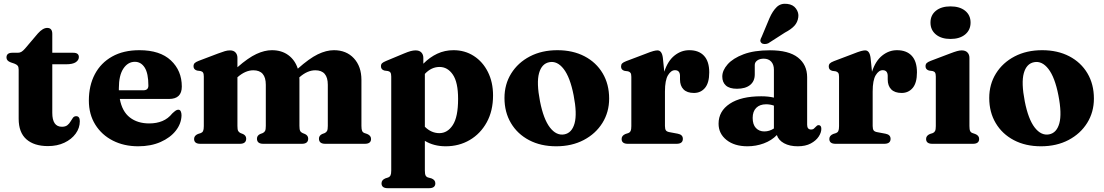

<svg xmlns="http://www.w3.org/2000/svg" viewBox="-20 -755 5794 1008"><path d="M55.5 -421 36.5 -427.5Q14 -435.5 14 -453Q14 -478 44.5 -478H73.5Q84 -478 92.2 -482.8Q100.5 -487.5 111.5 -500L179 -579.5Q205 -608.5 228 -608.5Q254.5 -608.5 254.5 -577V-478H364.5Q394 -478 394 -455.5Q394 -439.5 378 -428.5Q362 -417.5 326.5 -417.5H254.5V-162.5Q254.5 -89.5 305 -89.5Q323.5 -89.5 333.8 -97.8Q344 -106 350.2 -117Q356.5 -128 362.8 -136.5Q369 -145 380 -145Q399 -145 399 -118.5Q399 -83 377.2 -53.2Q355.5 -23.5 318 -5.8Q280.5 12 232 12Q159 12 118.5 -23.8Q78 -59.5 78 -131.5V-389.5Q78 -403.5 72.8 -410Q67.5 -416.5 55.5 -421Z M934.5 -300.5Q934.5 -235.5 867.5 -235.5H609Q621 -170 661.5 -138.5Q702 -107 763.5 -107Q802 -107 832.2 -119.5Q862.5 -132 884.5 -159.5Q896.5 -170.5 903 -174.8Q909.5 -179 916 -179Q925 -179 929 -170.5Q933 -162 933 -149.5Q932 -106 903 -69Q874 -32 823 -9.5Q772 13 705.5 13Q631 13 572.5 -16.8Q514 -46.5 480.2 -100.8Q446.5 -155 446.5 -227Q446.5 -306 478 -365.5Q509.5 -425 568.8 -458.2Q628 -491.5 712 -491.5Q820 -491.5 877.2 -437.8Q934.5 -384 934.5 -300.5ZM604 -291.5Q604 -286 604 -281H732.5Q759 -281 759 -305.5Q759 -369.5 739.8 -400Q720.5 -430.5 688 -430.5Q651.5 -430.5 627.8 -395Q604 -359.5 604 -291.5Z M1226.5 -451.5V-402Q1283 -451.5 1326 -471.5Q1369 -491.5 1407.5 -491.5Q1458.5 -491.5 1493.8 -465.5Q1529 -439.5 1543.5 -394.5Q1603.5 -448 1648.2 -469.8Q1693 -491.5 1733 -491.5Q1798.5 -491.5 1838 -448.8Q1877.5 -406 1877.5 -335.5V-94Q1877.5 -75.5 1881.2 -67.5Q1885 -59.5 1893.5 -56.5L1908 -51.5Q1928 -43 1928 -25.5Q1928 0 1895 0H1688Q1654.5 0 1654.5 -27Q1654.5 -43 1670.5 -51L1685 -56.5Q1693.5 -60.5 1697.2 -68Q1701 -75.5 1701 -94V-310Q1701 -386 1635.5 -386Q1594.5 -386 1554 -351L1551.5 -349Q1552 -342.5 1552 -335.5V-94Q1552 -75.5 1555.8 -68Q1559.5 -60.5 1568.5 -56.5L1582 -51Q1598 -43 1598 -27Q1598 0 1564.5 0H1362.5Q1329 0 1329 -27Q1329 -43 1345 -51L1359.5 -56.5Q1368 -60.5 1371.8 -68Q1375.5 -75.5 1375.5 -94V-310Q1375.5 -386 1310 -386Q1269 -386 1228.5 -351L1226.5 -349.5V-93.5Q1226.5 -75 1230.2 -67.8Q1234 -60.5 1242.5 -56.5L1256.5 -51Q1272.5 -43 1272.5 -27Q1272.5 0 1239 0H1032Q999 0 999 -25.5Q999 -43 1019 -51.5L1034.5 -56.5Q1042.5 -59.5 1046.2 -67.2Q1050 -75 1050 -93V-353Q1050 -367.5 1046 -373.8Q1042 -380 1033 -382L1014.5 -384.5Q996 -390 996 -407Q996 -417.5 1001.8 -423.5Q1007.5 -429.5 1023 -435.5L1124.5 -474Q1147 -482.5 1160.8 -486.5Q1174.5 -490.5 1187.5 -490.5Q1206.5 -490.5 1216.5 -479.5Q1226.5 -468.5 1226.5 -451.5Z M2202.5 -451.5V-420.5Q2236 -454.5 2275.5 -473Q2315 -491.5 2361 -491.5Q2420.5 -491.5 2467.5 -461.2Q2514.5 -431 2541.5 -377.2Q2568.5 -323.5 2568.5 -254Q2568.5 -173 2535.5 -113Q2502.5 -53 2446.2 -20Q2390 13 2320 13Q2257.5 13 2210.5 -15.5V139.5Q2210.5 158 2214.2 165.8Q2218 173.5 2226.5 176.5L2245 181.5Q2265.5 189.5 2265.5 207.5Q2265.5 233 2232 233H2016Q1983 233 1983 207.5Q1983 190 2003 181.5L2018.5 176.5Q2026.5 173.5 2030.2 165.8Q2034 158 2034 140V-353Q2034 -367.5 2030 -373.8Q2026 -380 2017 -382L1998.5 -384.5Q1980 -389.5 1980 -407Q1980 -417.5 1985.8 -423Q1991.5 -428.5 2007 -435L2100.5 -474Q2122 -483 2136 -486.8Q2150 -490.5 2161.5 -490.5Q2182 -490.5 2192.2 -479.5Q2202.5 -468.5 2202.5 -451.5ZM2287.5 -403.5Q2244.5 -403.5 2210.5 -367V-89.5Q2244.5 -56 2286.5 -56Q2329.5 -56 2357.2 -98.5Q2385 -141 2385 -235.5Q2385 -323 2357.5 -363.2Q2330 -403.5 2287.5 -403.5Z M2906.5 -491.5Q2987.5 -491.5 3048.8 -459.5Q3110 -427.5 3144 -370.2Q3178 -313 3178 -237.5Q3178 -166.5 3142.8 -109.8Q3107.5 -53 3044.8 -20Q2982 13 2900 13Q2819 13 2757.8 -19.2Q2696.5 -51.5 2662.5 -108.8Q2628.5 -166 2628.5 -240.5Q2628.5 -312.5 2663.8 -369.2Q2699 -426 2761.8 -458.8Q2824.5 -491.5 2906.5 -491.5ZM2942.5 -49.5Q2982.5 -57 2996.5 -107.5Q3010.5 -158 2991.5 -255Q2973 -349.5 2939.2 -393Q2905.5 -436.5 2864 -428.5Q2824 -421 2810 -370.8Q2796 -320.5 2815 -223Q2833.5 -129 2867.2 -85.5Q2901 -42 2942.5 -49.5Z M3460 -451.5 3467.5 -378.5Q3486 -435.5 3521.2 -463.5Q3556.5 -491.5 3598.5 -491.5Q3649 -491.5 3676.2 -462Q3703.5 -432.5 3703.5 -375Q3703.5 -320 3681.2 -293.5Q3659 -267 3623 -267Q3587 -267 3568.5 -285.8Q3550 -304.5 3550 -338V-358Q3549 -386.5 3523.5 -386.5Q3503 -386.5 3487 -360.2Q3471 -334 3471 -274.5V-93.5Q3471 -77.5 3476.2 -70.2Q3481.5 -63 3498.5 -60.5L3538.5 -53Q3565 -48 3565 -26Q3565 0 3531.5 0H3276.5Q3243.5 0 3243.5 -25.5Q3243.5 -43 3263.5 -51.5L3279 -56.5Q3287 -59.5 3290.8 -67.2Q3294.5 -75 3294.5 -93V-351.5Q3294.5 -366 3290.5 -372Q3286.5 -378 3277.5 -380.5L3259 -383Q3240.5 -388 3240.5 -405.5Q3240.5 -416 3246.2 -422Q3252 -428 3267.5 -434L3366.5 -471.5Q3396.5 -483.5 3410 -487Q3423.5 -490.5 3431.5 -490.5Q3455 -490.5 3460 -451.5Z M3752.5 -105.5Q3752.5 -171.5 3811.5 -210.5Q3870.5 -249.5 3976.5 -249.5Q4014 -249.5 4043 -242.5V-389Q4043 -416 4028.8 -431.5Q4014.5 -447 3989.5 -447Q3968.5 -447 3955.5 -437.5Q3942.5 -428 3942.5 -414V-364.5Q3942.5 -328.5 3918 -308.8Q3893.5 -289 3849 -289Q3810 -289 3791 -306Q3772 -323 3772 -353Q3772 -385.5 3800 -417.2Q3828 -449 3883.5 -470Q3939 -491 4022 -491Q4121 -491 4169.2 -453Q4217.5 -415 4217.5 -349.5V-100Q4217.5 -75 4238.5 -75Q4248 -75 4253.2 -80Q4258.5 -85 4263 -89.5Q4266 -93 4269.5 -95.5Q4273 -98 4277.5 -98Q4292 -98 4292 -78.5Q4292 -59 4278 -37.8Q4264 -16.5 4236.5 -1.8Q4209 13 4168 13Q4125.5 13 4096.2 -3Q4067 -19 4058.5 -46Q4031 -17.5 3990 -2.2Q3949 13 3904 13Q3836 13 3794.2 -20.2Q3752.5 -53.5 3752.5 -105.5ZM3931.5 -136Q3931.5 -101 3948.5 -83Q3965.5 -65 3992.5 -65Q4019.5 -65 4043 -80.5V-200.5Q4023.5 -207.5 4002 -207.5Q3969 -207.5 3950.2 -188.8Q3931.5 -170 3931.5 -136ZM4019.5 -659Q4036 -697 4057.8 -718Q4079.5 -739 4113.5 -734.5Q4144 -731 4159.2 -709.5Q4174.5 -688 4171 -664.5Q4167.5 -638 4150.5 -619.5Q4133.5 -601 4101 -584L4013 -527.5Q4003.5 -523.5 3993.5 -523.8Q3983.5 -524 3977.5 -529.5Q3970.5 -536.5 3972 -544.5Q3973.5 -552.5 3978.5 -561Z M4550.5 -451.5 4558 -378.5Q4576.5 -435.5 4611.8 -463.5Q4647 -491.5 4689 -491.5Q4739.5 -491.5 4766.8 -462Q4794 -432.5 4794 -375Q4794 -320 4771.8 -293.5Q4749.5 -267 4713.5 -267Q4677.5 -267 4659 -285.8Q4640.5 -304.5 4640.5 -338V-358Q4639.5 -386.5 4614 -386.5Q4593.5 -386.5 4577.5 -360.2Q4561.5 -334 4561.5 -274.5V-93.5Q4561.5 -77.5 4566.8 -70.2Q4572 -63 4589 -60.5L4629 -53Q4655.5 -48 4655.5 -26Q4655.5 0 4622 0H4367Q4334 0 4334 -25.5Q4334 -43 4354 -51.5L4369.5 -56.5Q4377.5 -59.5 4381.2 -67.2Q4385 -75 4385 -93V-351.5Q4385 -366 4381 -372Q4377 -378 4368 -380.5L4349.5 -383Q4331 -388 4331 -405.5Q4331 -416 4336.8 -422Q4342.5 -428 4358 -434L4457 -471.5Q4487 -483.5 4500.5 -487Q4514 -490.5 4522 -490.5Q4545.5 -490.5 4550.5 -451.5Z M4970 -550.5Q4922 -550.5 4893.5 -574Q4865 -597.5 4865 -636.5Q4865 -675.5 4893.5 -698.5Q4922 -721.5 4970 -721.5Q5018.5 -721.5 5047 -698.5Q5075.5 -675.5 5075.5 -636.5Q5075.5 -597.5 5047 -574Q5018.5 -550.5 4970 -550.5ZM5069.5 -451.5V-93.5Q5069.5 -75 5073.2 -67.2Q5077 -59.5 5085.5 -56.5L5100 -51.5Q5120.5 -43.5 5120.5 -25.5Q5120.5 0 5087.5 0H4875Q4842 0 4842 -25.5Q4842 -43 4862 -51.5L4877.5 -56.5Q4885.5 -60 4889.2 -67.5Q4893 -75 4893 -93V-353Q4893 -367.5 4889 -373.8Q4885 -380 4876 -382L4857.5 -384.5Q4839 -390 4839 -407Q4839 -417.5 4844.8 -423.5Q4850.5 -429.5 4866 -435.5L4967.5 -474Q4991 -483 5004.8 -486.8Q5018.5 -490.5 5028.5 -490.5Q5049 -490.5 5059.2 -479.5Q5069.5 -468.5 5069.5 -451.5Z M5451.5 -491.5Q5532.5 -491.5 5593.8 -459.5Q5655 -427.5 5689 -370.2Q5723 -313 5723 -237.5Q5723 -166.5 5687.8 -109.8Q5652.5 -53 5589.8 -20Q5527 13 5445 13Q5364 13 5302.8 -19.2Q5241.5 -51.5 5207.5 -108.8Q5173.5 -166 5173.5 -240.5Q5173.5 -312.5 5208.8 -369.2Q5244 -426 5306.8 -458.8Q5369.5 -491.5 5451.5 -491.5ZM5487.5 -49.5Q5527.5 -57 5541.5 -107.5Q5555.5 -158 5536.5 -255Q5518 -349.5 5484.2 -393Q5450.5 -436.5 5409 -428.5Q5369 -421 5355 -370.8Q5341 -320.5 5360 -223Q5378.5 -129 5412.2 -85.5Q5446 -42 5487.5 -49.5Z"/></svg>

Font: Fraunces 9pt S000
Style: Bold
Weight: 700
Version: Version 1.000; ttfautohint (v1.8.3)